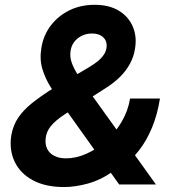

<svg xmlns="http://www.w3.org/2000/svg" viewBox="-20 -756 728 787"><path d="M242.7 10.7Q165.5 10.7 113.8 -17.6Q62 -45.9 39.6 -94.2Q17.1 -142.6 26.4 -201.7Q33.7 -242.7 54.9 -273.9Q76.2 -305.2 110.6 -332.8Q145 -360.4 190.4 -389.2L345.7 -481Q364.7 -492.2 379.9 -504.4Q395 -516.6 405 -531Q415 -545.4 417 -563Q419.4 -587.4 403.3 -603Q387.2 -618.7 356.9 -618.7Q334 -618.7 314.7 -609.1Q295.4 -599.6 283 -582.5Q270.5 -565.4 268.6 -541Q266.6 -521 273.7 -500Q280.8 -479 296.6 -453.1Q312.5 -427.2 337.4 -392.6L619.1 0H468.3L236.8 -324.7Q212.4 -360.4 189.2 -396.5Q166 -432.6 153.8 -472.9Q141.6 -513.2 149.9 -561.5Q158.2 -611.8 188 -651.1Q217.8 -690.4 263.9 -713.4Q310.1 -736.3 367.7 -736.3Q427.7 -736.3 467.5 -711.9Q507.3 -687.5 524.7 -646.2Q542 -605 533.2 -555.2Q528.3 -523.4 512.9 -495.1Q497.6 -466.8 473.1 -442.1Q448.7 -417.5 415 -396L248 -289.1Q207.5 -262.7 188.5 -239.3Q169.4 -215.8 167 -187Q164.6 -163.1 173.8 -145Q183.1 -127 202.9 -116.9Q222.7 -106.9 250.5 -106.9Q292 -106.9 334.7 -126Q377.4 -145 414.8 -178.5Q452.1 -211.9 478.5 -256.6Q504.9 -301.3 513.2 -352.1H635.7Q625 -284.7 602.5 -231.4Q580.1 -178.2 549.3 -138.9Q518.6 -99.6 481.9 -74.7L439.5 -51.3Q394 -18.6 341.3 -3.9Q288.6 10.7 242.7 10.7Z"/></svg>

Font: Inter 16pt
Style: Bold Italic
Weight: 700
Italic angle: -9.3988°
Version: Version 4.001;git-66647c0bb